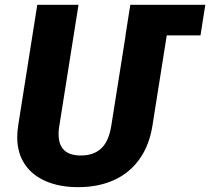

<svg xmlns="http://www.w3.org/2000/svg" viewBox="-20 -770 875 800"><path d="M815.4 -622.6H674.8L615.2 -246.6Q602.1 -164.1 561 -106.7Q520 -49.3 455.1 -19.8Q390.1 9.8 305.7 9.8Q229.5 9.8 172.4 -14.4Q115.2 -38.6 83.5 -85.4Q51.8 -132.3 51.8 -198.7Q51.8 -220.2 55.7 -246.6L135.3 -750H307.1L226.1 -238.8Q224.1 -225.6 224.1 -210.9Q224.1 -122.1 316.9 -122.1Q370.6 -122.1 402.1 -151.9Q433.6 -181.6 443.8 -246.6L503.4 -622.6H502.9L522.9 -750H835.4Z"/></svg>

Font: Mardoto Black
Style: Italic
Weight: 900
Italic angle: -12°
Designer: Christian Robertson, Vahan Hovhannisyan
Foundry: Google
Version: Version 1.000